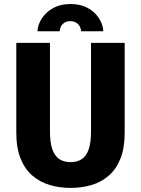

<svg xmlns="http://www.w3.org/2000/svg" viewBox="-20 -910 690 941"><path d="M326 11Q272.6 11 224.7 -3Q176.9 -17 139.7 -48.5Q102.5 -79.9 81.2 -132.1Q59.9 -184.2 59.9 -260V-700H224.9V-267.1Q224.9 -211.4 236.6 -178.1Q248.4 -144.9 271 -130.1Q293.6 -115.4 326 -115.4Q358.4 -115.4 380.8 -130.1Q403.2 -144.9 414.7 -178.1Q426.1 -211.4 426.1 -267.1V-700H591.1V-260Q591.1 -184.2 570.1 -132.1Q549 -79.9 512.3 -48.5Q475.6 -17 427.8 -3Q379.9 11 326 11ZM325.6 -890.2Q368.1 -890.2 398.4 -876.5Q428.8 -862.8 448.1 -841.8Q467.5 -820.9 476.8 -798Q486.1 -775.1 486.1 -756.8H377.3Q377.3 -768 371.5 -779.3Q365.8 -790.6 354.1 -798.4Q342.4 -806.2 324.6 -806.2Q306.6 -806.2 295.2 -798.4Q283.7 -790.6 278.2 -779.3Q272.7 -768 272.7 -756.8H163.9Q163.9 -775.1 173.4 -798Q183 -820.9 202.9 -841.8Q222.7 -862.8 253.1 -876.5Q283.5 -890.2 325.6 -890.2Z"/></svg>

Font: Trispace Thin
Style: Regular
Weight: 100
Designer: Tyler Finck
Foundry: Etcetera Type Company
Version: Version 1.210